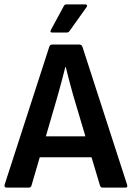

<svg xmlns="http://www.w3.org/2000/svg" viewBox="-21 -859 603 879"><path d="M10 0Q-3 0 0 -13L205 -646Q208 -655 218 -655H342Q352 -655 356 -646L561 -13Q565 0 553 0H449Q440 0 437 -9L398 -139H161L123 -9Q120 0 110 0ZM244 -424 189 -235H370L314 -423Q305 -455 296.5 -487.5Q288 -520 280 -552H278Q270 -520 261.5 -488Q253 -456 244 -424ZM218 -710Q206 -710 212 -722L271 -831Q275 -839 283 -839H370Q375 -839 377 -835Q379 -831 375 -826L298 -718Q293 -710 284 -710Z"/></svg>

Font: Sofia Sans Semi Condensed
Style: Bold
Weight: 700
Designer: Botio Nikoltchev, Ani Petrova
Foundry: lettersoup
Version: Version 4.100; ttfautohint (v1.8.4.7-5d5b)